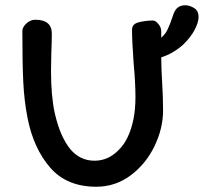

<svg xmlns="http://www.w3.org/2000/svg" viewBox="-20 -708 775 730"><path d="M175 -503 174 -438Q174 -343 188 -279Q208 -189 248 -140Q285 -97 339 -97Q381 -97 414 -122.5Q447 -148 465 -186Q495 -248 495 -339Q495 -394 488 -469Q482 -553 482 -595Q482 -617 508 -623.5Q534 -630 562 -630Q571 -630 582 -617Q593 -604 593 -589V-565Q608 -577 617 -595.5Q626 -614 637 -647Q644 -670 655.5 -679Q667 -688 684 -688Q704 -688 723 -674Q735 -664 735 -643Q735 -624 720.5 -595.5Q706 -567 676 -538Q661 -524 638.5 -510.5Q616 -497 593 -490Q593 -452 597 -384Q598 -367 599 -343Q600 -319 600 -288Q600 -220 567.5 -152.5Q535 -85 477 -41.5Q419 2 346 2Q234 2 171 -70.5Q108 -143 85 -258Q72 -324 68.5 -396Q65 -468 65 -589Q65 -605 80.5 -619Q96 -633 114 -633Q177 -633 177 -580Q177 -551 175 -503Z"/></svg>

Font: Itim
Style: Regular
Weight: 400
Designer: Suppakit Chalermlarp
Version: Version 1.002g